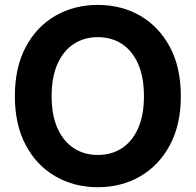

<svg xmlns="http://www.w3.org/2000/svg" viewBox="-20 -758 803 788"><path d="M381.3 10.3Q284.7 10.3 207.5 -34.2Q130.4 -78.6 85.7 -162.4Q41 -246.1 41 -363.3Q41 -481.4 85.7 -565.2Q130.4 -648.9 207.5 -693.4Q284.7 -737.8 381.3 -737.8Q478.5 -737.8 555.4 -693.4Q632.3 -648.9 677.2 -565.2Q722.2 -481.4 722.2 -363.3Q722.2 -246.1 677.2 -162.4Q632.3 -78.6 555.4 -34.2Q478.5 10.3 381.3 10.3ZM381.3 -122.1Q438 -122.1 480.5 -149.9Q522.9 -177.7 546.9 -231.7Q570.8 -285.6 570.8 -363.3Q570.8 -441.4 546.9 -495.6Q522.9 -549.8 480.5 -577.6Q438 -605.5 381.3 -605.5Q325.2 -605.5 282.5 -577.4Q239.7 -549.3 215.8 -495.4Q191.9 -441.4 191.9 -363.3Q191.9 -285.6 215.8 -231.9Q239.7 -178.2 282.5 -150.1Q325.2 -122.1 381.3 -122.1Z"/></svg>

Font: Inter 20pt
Style: Bold
Weight: 700
Version: Version 4.001;git-66647c0bb